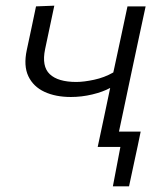

<svg xmlns="http://www.w3.org/2000/svg" viewBox="-20 -518 578 677"><path d="M324.5 0Q335 -49.5 346.8 -104.8Q358.5 -160 368.5 -208Q343 -194 305.5 -185Q268 -176 230 -176Q176 -176 136.8 -194.2Q97.5 -212.5 80 -249.2Q62.5 -286 74.5 -342Q83 -382 91 -419.2Q99 -456.5 107 -495.5L171.5 -498Q163.5 -460 155.5 -422.5Q147.5 -385 139 -344.5Q126.5 -284 155.5 -256.5Q184.5 -229 249 -229Q275.5 -229 311.8 -236.8Q348 -244.5 379.5 -262.5L383.5 -280.5Q397 -342 407.5 -392.2Q418 -442.5 429.5 -495.5H493.5Q481.5 -440 470.2 -387.2Q459 -334.5 445 -269L434.5 -219.5Q425 -174 416.5 -134Q408 -94 399.5 -54H476Q471 -29.5 465.8 -4.5Q460.5 20.5 455 45.5Q444.5 94.5 435 139H378L404.5 0Z"/></svg>

Font: Commissioner Light
Style: Italic
Weight: 300
Italic angle: -12°
Designer: Kostas Bartsokas
Foundry: Kostas Bartsokas
Version: Version 1.000; ttfautohint (v1.8.3)